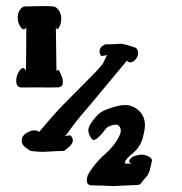

<svg xmlns="http://www.w3.org/2000/svg" viewBox="-20 -673 606 641"><path d="M397 -322.3Q424.3 -322.3 444.1 -303.2Q463.9 -284.2 463.9 -254.9Q463.9 -239.3 456.1 -210.9Q451.7 -195.8 443.8 -184.1Q436 -172.4 428.5 -166Q420.9 -159.7 412.1 -151.6Q403.3 -143.6 398.4 -136.2Q397 -130.9 396.5 -127H401.4Q403.8 -127 409.7 -126.7Q415.5 -126.5 420.9 -126.5Q411.1 -128.9 411.1 -134.8Q411.1 -138.7 416 -143.6Q420.9 -148.4 423.3 -149.9Q440.9 -156.7 452.6 -156.7Q467.3 -156.7 481.9 -147Q488.8 -141.6 486.8 -134.3Q482.9 -116.7 481.2 -109.4Q479.5 -102.1 476.3 -95Q473.1 -87.9 471.2 -85.9Q469.2 -84 462.6 -76.2Q456.1 -68.4 449.7 -60.1Q446.3 -55.7 440.4 -55.7Q364.7 -51.8 358.4 -51.8Q354.5 -51.8 348.9 -52.2Q343.3 -52.7 327.6 -53.2Q312 -53.7 286.1 -54.2Q270 -54.2 270 -71.3Q270 -84 275.9 -93.3Q289.6 -115.7 304.9 -132.8Q320.3 -149.9 331.1 -158.9Q341.8 -168 354.2 -182.4Q366.7 -196.8 376.5 -215.3Q383.3 -228.5 383.3 -237.3Q383.3 -244.6 378.9 -250.7Q374.5 -256.8 366.2 -256.8Q358.9 -256.8 347.2 -252.4Q340.8 -250.5 336.7 -246.6Q332.5 -242.7 329.8 -238.5Q327.1 -234.4 320.1 -226.3Q313 -218.3 302.7 -209.5Q295.9 -205.6 293 -205.6Q287.6 -205.6 281.2 -217Q274.9 -228.5 274.9 -238.3Q274.9 -247.6 283.2 -260.7Q299.8 -284.7 311.5 -294.2Q323.2 -303.7 343.8 -310.5Q377 -322.3 397 -322.3ZM212.9 -221.2Q216.3 -221.2 219.7 -215.8Q223.1 -210.4 223.1 -204.6Q223.1 -196.8 217.8 -190.2Q212.4 -183.6 206.1 -179Q199.7 -174.3 199.7 -173.8Q195.3 -168.9 189.9 -168.9Q172.4 -168.9 152.1 -167.5Q131.8 -166 123 -166Q109.4 -166 83.5 -168.9Q78.6 -169.4 75.7 -173.3L69.3 -177.7Q62.5 -181.6 57.6 -188.2Q52.7 -194.8 52.7 -203.6V-205.6Q53.7 -224.6 80.6 -234.9Q86.9 -237.8 95.2 -237.8Q98.1 -237.8 101.1 -237.3Q104 -236.8 105.5 -236.1Q106.9 -235.4 108.2 -234.4Q109.4 -233.4 110.4 -232.9L110.8 -232.4Q136.2 -263.2 158 -287.6Q179.7 -312 191.2 -323.5Q202.6 -335 227.1 -359.6Q251.5 -384.3 264.2 -397Q287.6 -420.9 296.9 -430.2Q306.2 -439.5 314.9 -450.2Q323.7 -460.9 324.2 -461.9Q324.7 -462.9 329.6 -473.4Q334.5 -483.9 337.4 -489.3Q325.2 -486.3 320.8 -486.3Q317.9 -486.3 316.7 -487.5Q315.4 -488.8 314 -493.7Q312.5 -497.1 312.5 -501Q312.5 -515.6 328.1 -523.4Q331.1 -524.9 334 -524.9Q351.6 -524.9 366.7 -525.9Q381.8 -526.9 383.8 -526.9Q393.1 -526.9 429.7 -515.1Q440.9 -510.7 440.9 -494.6Q440.9 -484.4 432.6 -474.6Q424.3 -464.8 414.6 -464.8Q407.2 -464.8 403.8 -470.7L303.2 -349.6Q288.1 -331.1 268.1 -307.9Q248 -284.7 235.8 -269.3Q223.6 -253.9 204.6 -227.1Q203.6 -223.6 196.3 -220.2Q196.8 -219.7 197.8 -219.7H199.7Q203.1 -219.7 207.3 -220.5Q211.4 -221.2 212.9 -221.2ZM39.1 -614.3Q39.1 -629.9 46.9 -640.6Q54.7 -651.4 62.5 -651.4Q107.9 -652.8 124.5 -652.8Q142.6 -652.8 159.2 -651.4Q160.2 -650.9 162.8 -650.1Q165.5 -649.4 167 -648.4Q184.6 -633.8 184.6 -610.4Q184.6 -597.7 179.2 -585.4Q175.3 -577.6 172.6 -575.9Q169.9 -574.2 168.9 -576.9Q168 -579.6 167.5 -581.5Q167 -583.5 166.5 -582Q168 -446.8 168.5 -434.6Q168.9 -435.5 169.9 -436.8Q170.9 -438 171.4 -438.7Q171.9 -439.5 172.9 -439.9Q173.8 -440.4 175 -439.5Q176.3 -438.5 177.7 -436Q189.9 -414.6 189.9 -398.9Q189.9 -381.3 172.4 -381.3Q157.7 -380.9 141.6 -380.9Q135.7 -380.9 132.3 -380.9Q128.9 -380.9 127.2 -381.1Q125.5 -381.3 125 -381.3H105Q79.1 -381.3 53.7 -380.9H53.2Q34.2 -380.9 34.2 -402.8Q34.2 -418.9 42 -432.4Q49.8 -445.8 57.1 -445.8Q61 -445.8 66.4 -438Q67.4 -470.7 67.4 -512Q67.4 -553.2 67.9 -580.6L64.5 -577.6Q61.5 -574.7 59.1 -574.7Q56.2 -574.7 51.8 -579.1Q47.4 -583.5 43.2 -593.3Q39.1 -603 39.1 -614.3Z"/></svg>

Font: Essays1743
Style: Bold
Weight: 700
Designer: Based on the typeface in a 1743 English translation of the essays of Montaigne.  PostScript/TrueType font designed by Jo
Version: Version 002.100